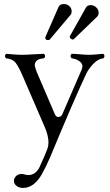

<svg xmlns="http://www.w3.org/2000/svg" viewBox="-20 -677 535 938"><path d="M185.1 172.9Q147 240.7 92.8 241.2Q73.7 241.2 60.8 231.2Q47.9 221.2 47.9 206.1Q47.9 194.8 57.9 183.8Q67.9 172.9 86.9 172.9Q91.8 172.9 101.3 175.5Q110.8 178.2 118.2 178.2Q153.3 178.2 172.9 140.1Q201.7 77.1 210.9 51.8Q227.1 9.8 198.2 -57.1L89.8 -308.1Q68.8 -356 54.4 -372.6Q40 -389.2 9.8 -392.1Q-1.5 -403.3 9.8 -414.1Q11.7 -414.1 39.8 -411.6Q67.9 -409.2 86.9 -409.2Q106 -409.2 143.6 -411.6Q181.2 -414.1 194.8 -414.1Q206.1 -402.8 194.8 -392.1Q167 -390.1 157.5 -378.7Q147.9 -367.2 150.4 -354Q152.8 -340.8 163.1 -316.9L248 -119.1Q253.9 -105 265.9 -105.5Q277.8 -106 284.2 -118.2L378.9 -336.9Q388.7 -359.9 372.3 -374.5Q356 -389.2 330.1 -392.1Q318.8 -403.3 330.1 -414.1Q346.2 -414.1 372.6 -411.6Q398.9 -409.2 417 -409.2Q432.1 -409.2 454.1 -411.6Q476.1 -414.1 484.9 -414.1Q496.1 -402.8 484.9 -392.1Q460.9 -390.1 437.5 -366.5Q414.1 -342.8 401.9 -317.9Q341.8 -190.9 225.1 90.8Q206.1 134.8 185.1 172.9ZM461.9 -615.2Q461.9 -603 455.1 -596.2L340.8 -485.8Q338.9 -483.9 335 -483.9Q331.1 -483.9 325.9 -488Q320.8 -492.2 320.8 -497.1Q320.8 -500 321.8 -501L399.9 -640.1Q406.7 -652.3 423.8 -651.9Q439 -651.9 450.4 -640.6Q461.9 -629.4 461.9 -615.2ZM330.1 -621.1Q330.1 -611.3 325.2 -605L223.1 -483.9Q220.2 -481 214.8 -481Q200.7 -481 201.2 -494.1Q201.2 -496.1 202.1 -497.1L266.1 -643.1Q272 -657.2 292 -657.2Q308.1 -657.2 319.1 -646.7Q330.1 -636.2 330.1 -621.1Z"/></svg>

Font: Linux Libertine Display
Style: Regular
Weight: 400
Designer: Philipp H. Poll
Foundry: Philipp H. Poll
Version: Version 5.0.9